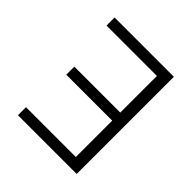

<svg xmlns="http://www.w3.org/2000/svg" viewBox="-187 -839 978 978"><g transform="rotate(45 301.5 -350.0)"><path d="M513 -700V0H90V-58H449V-320H118V-378H449V-642H86V-700Z"/></g></svg>

Font: Space 7353
Style: Regular
Weight: 400
Designer: Christine Claussen + Ruben Lyon  (Space 7353)
Version: Version 1.000;FEAKit 1.0